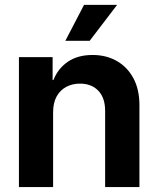

<svg xmlns="http://www.w3.org/2000/svg" viewBox="-20 -762 644 782"><path d="M196.3 -304.2V0H57.1V-529.3H194.3V-435.5L197.8 -436.5Q215.8 -482.4 256.1 -510.3Q296.4 -538.1 356.9 -538.1Q412.6 -538.1 455.6 -513.7Q498.5 -489.3 523.2 -443.6Q547.9 -397.9 547.9 -333.5V0H408.2V-310.5Q408.2 -363.3 380.6 -392.3Q353 -421.4 305.7 -421.4Q274.4 -421.4 249.5 -408Q224.6 -394.5 210.4 -368.7Q196.3 -342.8 196.3 -304.2ZM246.1 -595.7 322.3 -742.2H457L345.2 -595.7Z"/></svg>

Font: Inter Cardless Tabular Bold
Style: Bold
Weight: 700
Designer: Rasmus Andersson
Foundry: rsms
Version: Version 4.000;git-4fc901f